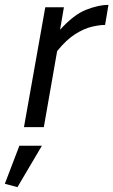

<svg xmlns="http://www.w3.org/2000/svg" viewBox="-55 -525 468 793"><path d="M379 -422Q356 -422 324 -414.5Q292 -407 255.5 -384Q219 -361 181 -314L126 0H44L132 -495H209L193 -402Q250 -465 301.5 -485Q353 -505 393 -505ZM17 248 -35 234 25 77H118Z"/></svg>

Font: Inria Sans
Style: Italic
Weight: 400
Italic angle: -10°
Designer: Black Foundry Team
Foundry: Black Foundry
Version: Version 1.2; ttfautohint (v1.8.3)